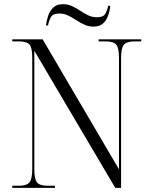

<svg xmlns="http://www.w3.org/2000/svg" viewBox="-20 -903 729 923"><path d="M39 0V-10H71Q108 -10 121.5 -26Q135 -42 135 -90V-626Q135 -673 122 -688.5Q109 -704 71 -704H39V-714H185L552 -89V-624Q552 -672 539 -688Q526 -704 489 -704H454V-714H659V-704H626Q589 -704 575.5 -688Q562 -672 562 -624V0H534L145 -659V-90Q145 -42 158 -26Q171 -10 209 -10H244V0ZM430 -775Q406 -775 385.5 -784.5Q365 -794 346 -806.5Q327 -819 307.5 -828.5Q288 -838 265 -838Q234 -838 224.5 -820.5Q215 -803 211 -781H201Q204 -805 212 -828.5Q220 -852 237 -867.5Q254 -883 283 -883Q306 -883 326.5 -873.5Q347 -864 365.5 -851.5Q384 -839 403.5 -829.5Q423 -820 446 -820Q476 -820 486 -836.5Q496 -853 500 -875H510Q508 -851 499.5 -827.5Q491 -804 474.5 -789.5Q458 -775 430 -775Z"/></svg>

Font: Noto Serif Display SemiCondensed Light
Style: Regular
Weight: 300
Width: 4
Designer: Monotype Design Team
Foundry: Monotype Imaging Inc.
Version: Version 2.009